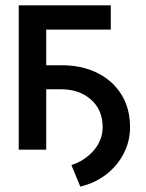

<svg xmlns="http://www.w3.org/2000/svg" viewBox="-20 -566 551 726"><path d="M398.9 -545.9V-454.1H154.8V-319.3H210.4Q287.1 -319.8 345.9 -291.3Q404.8 -262.7 438.2 -210Q471.7 -157.2 471.7 -85Q471.7 -32.2 448.2 13.7Q424.8 59.6 382.6 92.8Q340.3 126 283.7 139.6L250 58.1Q300.3 42 334 3.4Q367.7 -35.2 368.2 -85Q368.2 -150.4 324 -189.5Q279.8 -228.5 210.4 -228.5H154.8V0H50.8V-545.9Z"/></svg>

Font: Inter Tight Medium
Style: Regular
Weight: 500
Designer: Rasmus Andersson
Foundry: rsms
Version: Version 3.004; ttfautohint (v1.8.4.7-5d5b)